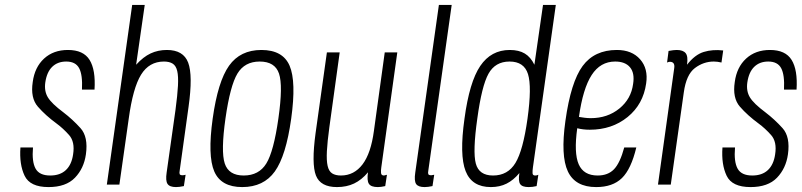

<svg xmlns="http://www.w3.org/2000/svg" viewBox="-20 -750 3257 780"><path d="M329 -123Q339 -194 307 -229.5Q275 -265 237 -294Q190 -329 174.5 -354.5Q159 -380 164 -415Q170 -457 192 -478.5Q214 -500 249 -500Q287 -500 301.5 -473Q316 -446 313 -386H364Q369 -466 344 -506.5Q319 -547 256 -547Q197 -547 159 -512Q121 -477 113 -417Q103 -352 134 -316.5Q165 -281 210 -248Q236 -229 260.5 -201.5Q285 -174 277 -123Q271 -81 247.5 -59Q224 -37 184 -37Q140 -37 124.5 -65Q109 -93 114 -151H63Q58 -82 80 -36Q102 10 177 10Q248 10 284.5 -28Q321 -66 329 -123Z M658 -547Q622 -547 592 -533Q562 -519 533 -487L568 -730H517L414 0H465L503 -268Q520 -393 553 -446.5Q586 -500 646 -500Q668 -500 681.5 -491.5Q695 -483 700 -461.5Q705 -440 703 -402Q701 -364 693 -304L657 -49Q652 -16 660.5 -3Q669 10 695 10Q702 10 709.5 9Q717 8 727 6L734 -40Q729 -39 727 -38.5Q725 -38 722 -38Q712 -38 710 -42.5Q708 -47 710 -57L746 -316Q764 -444 744.5 -495.5Q725 -547 658 -547Z M844 -268Q823 -117 850.5 -53.5Q878 10 964 10Q1051 10 1096.5 -53.5Q1142 -117 1163 -268Q1184 -419 1156.5 -483Q1129 -547 1042 -547Q956 -547 910.5 -483Q865 -419 844 -268ZM896 -269Q915 -402 944.5 -451Q974 -500 1035 -500Q1097 -500 1113.5 -451Q1130 -402 1111 -269Q1092 -135 1062 -86Q1032 -37 970 -37Q909 -37 893 -86Q877 -135 896 -269Z M1475 -50Q1470 -17 1478.5 -3.5Q1487 10 1515 10Q1521 10 1528.5 9Q1536 8 1545 6L1552 -40Q1542 -37 1540 -37Q1529 -37 1528 -47Q1527 -57 1529 -70L1594 -537H1543L1499 -218Q1493 -173 1481.5 -139Q1470 -105 1453 -82.5Q1436 -60 1414 -48.5Q1392 -37 1365 -37Q1343 -37 1329.5 -45.5Q1316 -54 1311 -76Q1306 -98 1308 -136Q1310 -174 1318 -233L1360 -537H1308L1262 -209Q1245 -84 1263.5 -37Q1282 10 1349 10Q1388 10 1418.5 -4.5Q1449 -19 1475 -50Z M1763 -730 1667 -49Q1662 -15 1670.5 -2.5Q1679 10 1705 10Q1712 10 1719.5 9Q1727 8 1737 6L1744 -40Q1733 -38 1732 -38Q1722 -38 1720 -42.5Q1718 -47 1720 -57L1815 -730Z M2186 -730 2151 -487Q2136 -518 2112 -532.5Q2088 -547 2051 -547Q1975 -547 1931 -482Q1887 -417 1867 -268Q1846 -120 1871.5 -55Q1897 10 1974 10Q2010 10 2038 -4Q2066 -18 2090 -47Q2085 -15 2093 -2.5Q2101 10 2128 10Q2136 10 2143.5 9Q2151 8 2160 6L2167 -40Q2163 -38 2160 -37.5Q2157 -37 2154 -37Q2144 -37 2143.5 -46.5Q2143 -56 2145 -70L2238 -730ZM2123 -268Q2105 -139 2074 -88Q2043 -37 1983 -37Q1926 -37 1913 -85.5Q1900 -134 1919 -268Q1937 -401 1964.5 -450.5Q1992 -500 2050 -500Q2109 -500 2125 -449Q2141 -398 2123 -268Z M2277 -259Q2257 -117 2287 -53.5Q2317 10 2402 10Q2469 10 2506.5 -26.5Q2544 -63 2565 -151H2516Q2499 -88 2474.5 -62.5Q2450 -37 2408 -37Q2351 -37 2331 -82.5Q2311 -128 2325 -229Q2337 -226 2349.5 -224.5Q2362 -223 2376 -223Q2466 -223 2529.5 -274.5Q2593 -326 2605 -411Q2614 -471 2580.5 -509Q2547 -547 2486 -547Q2395 -547 2347 -482Q2299 -417 2277 -259ZM2479 -500Q2520 -500 2539.5 -476.5Q2559 -453 2552 -409Q2544 -348 2496 -309Q2448 -270 2380 -270Q2368 -270 2356 -271.5Q2344 -273 2332 -275Q2348 -390 2383.5 -445Q2419 -500 2479 -500Z M2771 -487Q2776 -521 2765.5 -534Q2755 -547 2729 -547Q2722 -547 2714.5 -546Q2707 -545 2696 -543L2690 -496Q2697 -499 2701 -499Q2712 -499 2716.5 -492.5Q2721 -486 2719 -473L2653 0H2705L2758 -375Q2768 -447 2803 -473.5Q2838 -500 2880 -500Q2887 -500 2895 -499Q2903 -498 2911 -496L2918 -545Q2875 -550 2839 -539Q2803 -528 2771 -487Z M3181 -123Q3191 -194 3159 -229.5Q3127 -265 3089 -294Q3042 -329 3026.5 -354.5Q3011 -380 3016 -415Q3022 -457 3044 -478.5Q3066 -500 3101 -500Q3139 -500 3153.5 -473Q3168 -446 3165 -386H3216Q3221 -466 3196 -506.5Q3171 -547 3108 -547Q3049 -547 3011 -512Q2973 -477 2965 -417Q2955 -352 2986 -316.5Q3017 -281 3062 -248Q3088 -229 3112.5 -201.5Q3137 -174 3129 -123Q3123 -81 3099.5 -59Q3076 -37 3036 -37Q2992 -37 2976.5 -65Q2961 -93 2966 -151H2915Q2910 -82 2932 -36Q2954 10 3029 10Q3100 10 3136.5 -28Q3173 -66 3181 -123Z"/></svg>

Font: Secuela Light
Style: Italic
Weight: 300
Italic angle: -8°
Designer: Fernando Haro
Foundry: deFharo
Version: Version 1.708